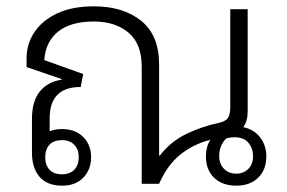

<svg xmlns="http://www.w3.org/2000/svg" viewBox="-20 -581 906 607"><path d="M176 6Q130 6 105.5 -21.5Q81 -49 81 -99V-204Q81 -262 106.5 -292.5Q132 -323 175 -329V-331L64 -369V-396Q64 -442 88.5 -479Q113 -516 160.5 -538.5Q208 -561 277 -561Q369 -561 426 -515.5Q483 -470 483 -377V-89H485Q521 -135 571 -158.5Q621 -182 670 -192Q693 -197 700.5 -208Q708 -219 708 -243V-552H763V-228Q763 -198 749 -179Q783 -172 802.5 -146.5Q822 -121 822 -87Q822 -44 796 -19Q770 6 727 6Q683 6 657 -19Q631 -44 631 -86Q631 -117 645 -139Q593 -126 551.5 -93.5Q510 -61 483 0H428V-370Q428 -443 386 -478Q344 -513 277 -513Q203 -513 163.5 -481Q124 -449 120 -391L243 -347L235 -306Q137 -306 137 -207V-166Q154 -173 176 -173Q218 -173 243 -148Q268 -123 268 -84Q268 -45 243.5 -19.5Q219 6 176 6ZM727 -32Q750 -32 765 -47Q780 -62 780 -87Q780 -112 765.5 -129.5Q751 -147 722 -147Q707 -147 695 -143Q673 -121 673 -88Q673 -63 688 -47.5Q703 -32 727 -32ZM176 -30Q201 -30 215 -44.5Q229 -59 229 -84Q229 -108 215 -123Q201 -138 176 -138Q150 -138 136.5 -123.5Q123 -109 123 -84Q123 -59 136.5 -44.5Q150 -30 176 -30Z"/></svg>

Font: Noto Sans Thai Looped Light
Style: Regular
Weight: 300
Designer: Sasikarn Vongin, Ben Mitchell
Foundry: The Fontpad Ltd
Version: Version 1.001; ttfautohint (v1.8.4.7-5d5b)